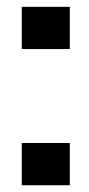

<svg xmlns="http://www.w3.org/2000/svg" viewBox="-20 -548 262 568"><path d="M44.4 0V-125H186.5V0ZM44.4 -402.8V-527.8H186.5V-402.8Z"/></svg>

Font: Roboto Slab LO
Style: Bold
Weight: 700
Designer: Google
Version: Version 2.000